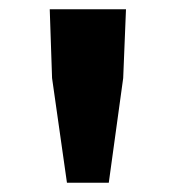

<svg xmlns="http://www.w3.org/2000/svg" viewBox="-20 -802 378 413"><path d="M124 -409 92 -634 87 -782H251L245 -634L214 -409Z"/></svg>

Font: Noto Sans TC Thin ExtraBold
Style: Regular
Weight: 800
Version: Version 2.004-H2;hotconv 1.0.118;makeotfexe 2.5.65603